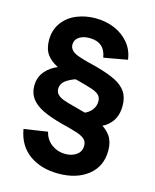

<svg xmlns="http://www.w3.org/2000/svg" viewBox="-119 -745 780 966"><g transform="rotate(15 270.5 -262.0)"><path d="M278.3 140.1Q187.5 140.1 126.7 96.4Q65.9 52.7 51.3 -31.7L174.3 -50.3Q184.1 -9.8 215.3 12.9Q246.6 35.6 286.1 35.6Q320.8 35.6 344.5 18.6Q368.2 1.5 368.2 -28.8Q368.2 -48.8 356.4 -60.8Q344.7 -72.8 318.8 -82.5Q285.2 -93.3 238.3 -105L230.5 -106.9Q165 -124.5 126.5 -143.8Q87.9 -163.1 67.9 -189.9Q47.4 -217.8 47.4 -255.4Q47.4 -301.8 76.2 -334.5Q101.1 -362.3 137.7 -377Q99.6 -396 79.6 -423.8Q59.6 -452.6 59.6 -497.6Q59.6 -549.8 87.4 -588.1Q115.2 -626.5 162.1 -645.5Q207 -663.6 258.8 -663.6Q311.5 -663.6 356.7 -644.8Q401.9 -626 432.1 -590.3Q462.9 -553.7 469.2 -503.9L346.2 -481.9Q333.5 -559.6 254.4 -559.6Q221.7 -559.6 200.4 -545.4Q179.2 -531.2 179.2 -505.9Q179.2 -473.1 223.6 -457Q252 -446.8 281.7 -439.5Q321.3 -430.2 326.7 -428.2Q392.6 -409.7 428.7 -391.1Q464.8 -372.6 483.4 -345.2Q502.9 -316.9 502.9 -272.9Q502.9 -223.1 479 -189.9Q459 -163.1 430.7 -149.9Q456.1 -133.8 472.2 -110.4Q491.7 -81.5 491.7 -36.6Q491.7 45.9 432.4 93Q373 140.1 278.3 140.1ZM329.1 -190.9Q335.4 -193.8 339.8 -196.8Q357.9 -207.5 368.7 -224.9Q379.4 -242.2 379.4 -262.7Q379.4 -282.7 368.2 -294.4Q356.9 -306.2 331.1 -315.4Q293 -327.6 250.5 -338.4L242.2 -340.3Q241.7 -340.8 239.3 -340.8Q209 -330.1 188.5 -314.5Q167.5 -296.9 167.5 -272.5Q167.5 -239.3 211.9 -223.6Q238.8 -213.9 272 -206.1Q275.4 -205.1 314.9 -194.3Q317.4 -193.4 329.1 -190.9Z"/></g></svg>

Font: Vela Sans Bd
Style: Bold
Weight: 700
Designer: Principal design: Mikhail Sharanda - project Manrope.
Design modification: Ravid Balaliev
Foundry: Mikhail Sharanda
Version: Version 1.001